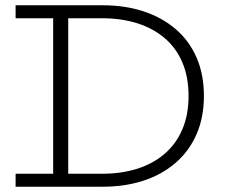

<svg xmlns="http://www.w3.org/2000/svg" viewBox="-20 -706 857 726"><path d="M39 0V-49H365Q439 -49 499 -68Q559 -87 602.5 -124.5Q646 -162 669.5 -217Q693 -272 693 -343Q693 -415 669.5 -470Q646 -525 602.5 -562Q559 -599 499 -618Q439 -637 365 -637H39V-686H369Q452 -686 521.5 -663.5Q591 -641 643 -597Q695 -553 723 -489Q751 -425 751 -343Q751 -262 723 -198Q695 -134 643 -89.5Q591 -45 521.5 -22.5Q452 0 369 0ZM181 -28V-659H238V-28Z"/></svg>

Font: BioRhyme Light
Style: Regular
Weight: 300
Designer: Aoife Mooney
Foundry: Aoife Mooney Type
Version: Version 1.600;gftools[0.9.33]